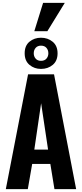

<svg xmlns="http://www.w3.org/2000/svg" viewBox="-20 -1334 578 1354"><path d="M21 0 178 -810H361L517 0H364L335 -178H207L176 0ZM222 -279H319L270 -606ZM269 -848Q222 -848 188 -876.5Q154 -905 154 -958Q154 -1012 188 -1040Q222 -1068 269 -1068Q317 -1068 351.5 -1039.5Q386 -1011 386 -958Q386 -905 352 -876.5Q318 -848 269 -848ZM269 -905Q294 -905 307.5 -920.5Q321 -936 321 -958Q321 -981 307.5 -996.5Q294 -1012 269 -1012Q245 -1012 231.5 -996.5Q218 -981 218 -958Q218 -936 231.5 -920.5Q245 -905 269 -905ZM222 -1114 284 -1314H437L314 -1114Z"/></svg>

Font: Oswald SemiBold
Style: Regular
Weight: 600
Designer: Vernon Adams
Foundry: Vernon Adams
Version: Version 4.100; ttfautohint (v1.8.1.43-b0c9)